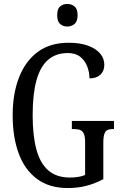

<svg xmlns="http://www.w3.org/2000/svg" viewBox="-20 -940 616 970"><path d="M322 10Q229 10 167 -36Q105 -82 74.5 -164.5Q44 -247 44 -358Q44 -466 76 -548.5Q108 -631 170.5 -677.5Q233 -724 326 -724Q384 -724 424 -709.5Q464 -695 485.5 -670Q507 -645 507 -613Q507 -581 487 -562.5Q467 -544 432 -544Q432 -574 421 -603.5Q410 -633 386 -652.5Q362 -672 323 -672Q262 -672 222.5 -637.5Q183 -603 164 -533.5Q145 -464 145 -358Q145 -257 163.5 -186.5Q182 -116 223.5 -79.5Q265 -43 334 -43Q354 -43 374 -46Q394 -49 410 -56V-221Q410 -251 403 -265.5Q396 -280 383 -284Q370 -288 352 -288H343V-329H556V-288H549Q534 -288 523.5 -283.5Q513 -279 507.5 -264Q502 -249 502 -217V-35Q461 -13 417.5 -1.5Q374 10 322 10ZM320 -806Q298 -806 283.5 -819Q269 -832 269 -863Q269 -895 283.5 -907.5Q298 -920 320 -920Q341 -920 356.5 -907.5Q372 -895 372 -863Q372 -832 356.5 -819Q341 -806 320 -806Z"/></svg>

Font: Noto Serif Khmer ExtraCondensed
Style: Regular
Weight: 400
Width: 2
Designer: Danh Hong and the Monotype Design Team
Foundry: Monotype Imaging Inc.
Version: Version 2.004